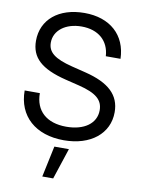

<svg xmlns="http://www.w3.org/2000/svg" viewBox="-104 -808 821 1118"><g transform="rotate(10 307.0 -249.0)"><path d="M312.5 11.7C470.7 11.7 576.2 -73.7 576.2 -200.2C576.2 -301.8 509.8 -364.3 368.2 -399.4L285.6 -419.9C180.2 -446.3 139.6 -479 139.6 -535.6C139.6 -607.9 206.5 -658.7 300.8 -658.7C399.4 -658.7 463.4 -603.5 468.8 -512.7H555.7C551.8 -652.3 455.1 -739.3 303.7 -739.3C151.9 -739.3 52.7 -656.7 52.7 -531.2C52.7 -432.1 114.3 -374.5 262.7 -337.9L344.2 -317.9C449.2 -292 488.3 -256.8 488.3 -196.3C488.3 -118.2 418.5 -68.4 312.5 -68.4C195.8 -68.4 127.9 -130.4 127.9 -234.4H38.1C38.1 -83 144.5 11.7 312.5 11.7ZM226.1 241.2H290.5L351.1 57.6H265.1Z"/></g></svg>

Font: Raveo Display Display
Style: Regular
Weight: 400
Designer: Jakub Foglar, Rasmus Andersson (Inter)
Foundry: Jakubfoglar.com
Version: Version 1.100;Glyphs 3.2.3 (3260)